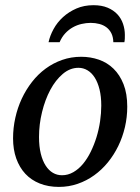

<svg xmlns="http://www.w3.org/2000/svg" viewBox="-20 -715 546 747"><path d="M374 -304.2Q374 -339.8 367.2 -367.2Q360.4 -394.5 348.6 -413.1Q336.9 -431.6 320.6 -441.4Q304.2 -451.2 285.2 -451.2Q252.4 -451.2 224.4 -427.5Q196.3 -403.8 175.8 -365.5Q155.3 -327.1 143.6 -279.1Q131.8 -231 131.8 -182.1Q131.8 -145 138.7 -117.2Q145.5 -89.4 157.7 -70.6Q169.9 -51.8 186 -42.5Q202.1 -33.2 221.2 -33.2Q244.6 -33.2 265.4 -45.2Q286.1 -57.1 303 -77.4Q319.8 -97.7 333 -124.5Q346.2 -151.4 355.5 -181.4Q364.7 -211.4 369.4 -243.2Q374 -274.9 374 -304.2ZM475.1 -299.8Q475.1 -259.3 466.1 -220.5Q457 -181.6 440.2 -147Q423.3 -112.3 399.7 -83.3Q376 -54.2 346.4 -33Q316.9 -11.7 282.2 0.2Q247.6 12.2 209 12.2Q168 12.2 134.8 -1Q101.6 -14.2 78.6 -38.8Q55.7 -63.5 43.2 -98.4Q30.8 -133.3 30.8 -176.8Q30.8 -217.3 39.6 -256.6Q48.3 -295.9 64.7 -331.1Q81.1 -366.2 104.5 -396.2Q127.9 -426.3 157.5 -448Q187 -469.7 221.9 -481.9Q256.8 -494.1 295.9 -494.1Q332 -494.1 364.5 -482.9Q397 -471.7 421.6 -447.8Q446.3 -423.8 460.7 -387.2Q475.1 -350.6 475.1 -299.8ZM465.8 -579.1Q465.8 -572.3 465.6 -564.9Q465.3 -557.6 463.9 -550.8H420.9Q420.4 -571.3 413.3 -585.4Q406.2 -599.6 394.3 -608.6Q382.3 -617.7 366.5 -621.8Q350.6 -626 333 -626Q315.4 -626 297.4 -621.8Q279.3 -617.7 263.2 -608.6Q247.1 -599.6 233.9 -585.4Q220.7 -571.3 211.9 -550.8H168.9Q174.3 -576.2 188.5 -602.1Q202.6 -627.9 225.1 -648.4Q247.6 -668.9 277.3 -681.9Q307.1 -694.8 343.8 -694.8Q375.5 -694.8 398.7 -685.1Q421.9 -675.3 436.8 -659.2Q451.7 -643.1 458.7 -622.1Q465.8 -601.1 465.8 -579.1Z"/></svg>

Font: Charis SIL Phon
Style: Italic
Weight: 400
Italic angle: -11°
Foundry: SIL International
Version: Version 5.000